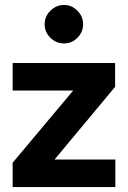

<svg xmlns="http://www.w3.org/2000/svg" viewBox="-20 -754 516 774"><path d="M31 -98 275 -389H31V-500H444V-404L200 -111H445V0H31ZM160 -656Q160 -688 183.5 -711Q207 -734 238 -734Q269 -734 292 -711Q315 -688 315 -656Q315 -625 292.5 -602Q270 -579 238 -579Q206 -579 183 -602Q160 -625 160 -656Z"/></svg>

Font: Oak Sans
Style: Bold
Weight: 700
Designer: Erik Kennedy, Walven
Foundry: Erik Kennedy, Walven
Version: Version 1.000